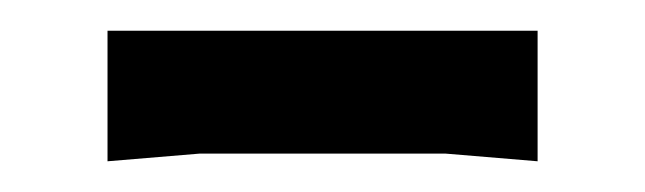

<svg xmlns="http://www.w3.org/2000/svg" viewBox="-20 -320 420 125"><path d="M50 -215V-300H330V-215L270 -220H110Z"/></svg>

Font: AR One Sans
Style: Regular
Weight: 400
Designer: Niteesh Yadav
Foundry: Niteesh Yadav
Version: Version 1.001;gftools[0.9.33]